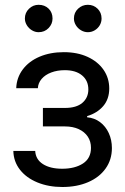

<svg xmlns="http://www.w3.org/2000/svg" viewBox="-20 -749 507 780"><path d="M232.4 -63.5Q284.2 -63.5 316.9 -84.7Q349.6 -106 349.6 -148.4Q349.6 -174.3 336.7 -193.8Q323.7 -213.4 299.8 -224.4Q275.9 -235.4 244.1 -235.4H154.3V-310.5H244.1Q290.5 -310.5 314.7 -331.3Q338.9 -352.1 338.9 -385.7Q338.9 -421.4 313.5 -442.6Q288.1 -463.9 243.2 -463.9Q212.9 -463.9 188.2 -454.6Q163.6 -445.3 149.2 -428.5Q134.8 -411.6 133.8 -390.6H45.9Q47.4 -433.1 72.3 -466.6Q97.2 -500 140.6 -518.6Q184.1 -537.1 239.3 -537.1Q294.4 -537.1 336.2 -517.8Q377.9 -498.5 400.9 -465.1Q423.8 -431.6 423.8 -389.6Q423.8 -346.7 399.4 -318.1Q375 -289.6 334 -277.3V-272.5Q363.8 -270 386.5 -252.9Q409.2 -235.8 421.9 -208.3Q434.6 -180.7 434.6 -147.5Q434.6 -100.1 408.9 -64.2Q383.3 -28.3 337.6 -8.8Q292 10.7 233.4 10.7Q177.2 10.7 132.1 -7.8Q86.9 -26.4 61 -59.6Q35.2 -92.8 34.2 -135.7H123Q125 -101.1 154.5 -82.3Q184.1 -63.5 232.4 -63.5ZM81.1 -673.8Q81.1 -697.3 97.7 -713.4Q114.3 -729.5 136.7 -729.5Q161.6 -729.5 177.5 -713.9Q193.4 -698.2 193.4 -673.8Q193.4 -651.4 177.2 -634.8Q161.1 -618.2 136.7 -618.2Q122.6 -618.2 109.6 -626Q96.7 -633.8 88.9 -646.7Q81.1 -659.7 81.1 -673.8ZM280.3 -673.8Q280.3 -697.8 297.1 -713.6Q314 -729.5 336.9 -729.5Q360.4 -729.5 376.5 -713.6Q392.6 -697.8 392.6 -673.8Q392.6 -659.2 385.3 -646.5Q377.9 -633.8 365 -626Q352.1 -618.2 336.9 -618.2Q322.3 -618.2 309.1 -626Q295.9 -633.8 288.1 -646.7Q280.3 -659.7 280.3 -673.8Z"/></svg>

Font: Pretendard JP
Style: Regular
Weight: 400
Designer: Base glyphs from Inter by Rasmus Andersson; Hangeul glyphs from Noto Sans CJK(Source Han Sans) by Jang Soo-young and Kan
Foundry: Kil Hyung-jin
Version: Version 1.309